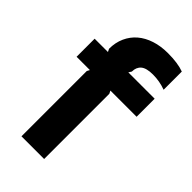

<svg xmlns="http://www.w3.org/2000/svg" viewBox="-256 -923 1000 1000"><g transform="rotate(45 244.0 -423.0)"><path d="M470 -496H277L285 -480V0H118V-481L126 -496H28V-629H126L118 -645Q118 -691 135 -728.5Q152 -766 182.5 -792Q213 -818 256 -832Q299 -846 351 -846Q424 -846 470 -829V-695Q424 -712 375 -712Q327 -712 306.5 -694.5Q286 -677 286 -645L276 -629H470Z"/></g></svg>

Font: TypoPRO Sinkin Sans
Style: 700 Bold
Weight: 700
Designer: Keith Bates
Foundry: K-Type
Version: Sinkin Sans (version 1.0)  by Keith Bates   •   © 2014   www